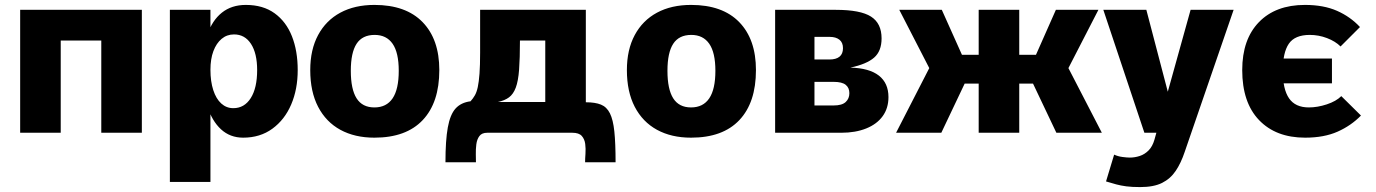

<svg xmlns="http://www.w3.org/2000/svg" viewBox="-20 -540 5599 781"><path d="M62 -500H557V0H392V-375H227V0H62Z M671 -500H836V200H671ZM969 20Q916 20 879 -14Q842 -48 822.5 -110Q803 -172 803 -255Q803 -339 823 -398Q843 -457 882.5 -488.5Q922 -520 980 -520Q1050 -520 1097 -486Q1144 -452 1167.5 -392.5Q1191 -333 1191 -255Q1191 -177 1164.5 -115Q1138 -53 1088 -16.5Q1038 20 969 20ZM929 -100Q974 -100 1000 -141Q1026 -182 1026 -255Q1026 -323 1001 -361.5Q976 -400 932 -400Q903 -400 881.5 -382Q860 -364 848 -332Q836 -300 836 -256Q836 -209 847.5 -173.5Q859 -138 880 -119Q901 -100 929 -100Z M1503 20Q1423 20 1364.5 -12Q1306 -44 1274 -105.5Q1242 -167 1242 -255Q1242 -338 1274 -397.5Q1306 -457 1364.5 -488.5Q1423 -520 1503 -520Q1631 -520 1699 -450Q1767 -380 1767 -255Q1767 -123 1699.5 -51.5Q1632 20 1503 20ZM1503 -103Q1552 -103 1577 -140Q1602 -177 1602 -252Q1602 -326 1577 -362Q1552 -398 1504 -398Q1454 -398 1430.5 -362Q1407 -326 1407 -252Q1407 -177 1430.5 -140Q1454 -103 1503 -103Z M1792 120Q1792 31 1801.5 -21.5Q1811 -74 1833 -98.5Q1855 -123 1894 -128Q1904 -139 1911.5 -152Q1919 -165 1923.5 -186Q1928 -207 1930.5 -240.5Q1933 -274 1933 -326V-500H2363V-124Q2401 -124 2424.5 -114.5Q2448 -105 2461 -79Q2474 -53 2479 -5Q2484 43 2484 120H2360Q2360 106 2361.5 85.5Q2363 65 2360.5 45.5Q2358 26 2346.5 13Q2335 0 2308 0H1962Q1940 0 1930 13.5Q1920 27 1917.5 47.5Q1915 68 1915.5 88Q1916 108 1916 120ZM2198 -125V-375H2095Q2095 -303 2091.5 -256.5Q2088 -210 2078 -183.5Q2068 -157 2050.5 -144Q2033 -131 2005 -125Z M2791 20Q2711 20 2652.5 -12Q2594 -44 2562 -105.5Q2530 -167 2530 -255Q2530 -338 2562 -397.5Q2594 -457 2652.5 -488.5Q2711 -520 2791 -520Q2919 -520 2987 -450Q3055 -380 3055 -255Q3055 -123 2987.5 -51.5Q2920 20 2791 20ZM2791 -103Q2840 -103 2865 -140Q2890 -177 2890 -252Q2890 -326 2865 -362Q2840 -398 2792 -398Q2742 -398 2718.5 -362Q2695 -326 2695 -252Q2695 -177 2718.5 -140Q2742 -103 2791 -103Z M3133 -500H3380Q3480 -500 3523 -472.5Q3566 -445 3566 -384Q3566 -332 3535.5 -305.5Q3505 -279 3439 -265Q3516 -263 3555 -232.5Q3594 -202 3594 -145Q3594 -100 3570.5 -67.5Q3547 -35 3503.5 -17.5Q3460 0 3402 0H3133ZM3354 -298Q3381 -298 3395 -309.5Q3409 -321 3409 -344Q3409 -367 3394.5 -378.5Q3380 -390 3355 -390H3293V-298ZM3371 -111Q3405 -111 3420 -125Q3435 -139 3435 -161Q3435 -183 3420 -195Q3405 -207 3371 -207H3293V-111Z M4277 0 4182 -200H4006L4005 -317H4194L4275 -500H4448L4326 -263L4462 0ZM3625 0 3760 -263 3638 -500H3811L3893 -317H4080L4079 -200H3904L3809 0ZM3961 0V-500H4126V0Z M4512 89Q4527 96 4545.5 98.5Q4564 101 4576 101Q4596 101 4616 94.5Q4636 88 4652 72Q4668 56 4676 28L4823 -500H4998L4799 78Q4784 123 4762.5 155Q4741 187 4707 204Q4673 221 4618 221Q4584 221 4561.5 218Q4539 215 4520.5 210Q4502 205 4479 198ZM4468 -500H4643L4774 0H4635Z M5289 20Q5170 20 5101.5 -51.5Q5033 -123 5033 -255Q5033 -380 5101 -450Q5169 -520 5288 -520Q5364 -520 5418.5 -496Q5473 -472 5512 -430L5433 -351Q5412 -372 5378 -385Q5344 -398 5308 -398Q5247 -398 5222.5 -362Q5198 -326 5198 -252Q5198 -177 5223.5 -140Q5249 -103 5304 -103Q5339 -103 5377 -115.5Q5415 -128 5436 -149L5516 -70Q5476 -29 5421 -4.5Q5366 20 5289 20ZM5398 -201H5127V-302H5398Z"/></svg>

Font: Moderustic
Style: Bold
Weight: 700
Designer: Tural Alisoy
Foundry: TAFT Foundry
Version: Version 2.120